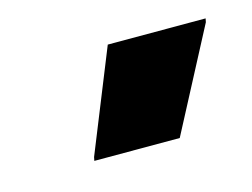

<svg xmlns="http://www.w3.org/2000/svg" viewBox="-39 -758 334 254"><g transform="rotate(-15 128.0 -631.0)"><path d="M65 -559 66 -564 122 -703H256L255 -698L182 -559Z"/></g></svg>

Font: Saira ExtraCondensed Black
Style: Italic
Weight: 900
Width: 2
Italic angle: -12°
Designer: Hector Gatti with collaboration of the Omnibus-Type team
Foundry: Omnibus-Type
Version: Version 1.101